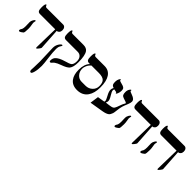

<svg xmlns="http://www.w3.org/2000/svg" viewBox="148 -1933 3548 3548"><g transform="rotate(45 1922.5 -158.5)"><path d="M625 -580.1Q625 -543.5 605.7 -520.3Q586.4 -497.1 561 -497.1H557.1L583 -80.1Q583.5 -69.3 556.2 -34.7Q528.8 0 521 0Q507.8 0 507.8 -21Q507.8 -106.9 518.1 -497.1H119.1Q80.6 -497.1 65.4 -523.4Q51.8 -547.9 51.8 -606.9Q51.8 -705.1 80.1 -705.1Q85 -705.1 94 -684.1Q103 -663.1 128.9 -663.1H559.1Q587.9 -663.1 606.4 -640.1Q625 -617.2 625 -580.1ZM161.1 -155.8Q161.1 -57.6 146 -42Q135.7 -31.2 112.3 -16.6Q86.4 0 76.2 0Q57.1 0 57.1 -20Q57.1 -32.2 64.7 -45.7Q72.3 -59.1 80.6 -72.3Q91.8 -98.6 91.8 -151.9Q91.8 -168.9 90.3 -198.7Q88.9 -228.5 88.9 -255.9Q88.9 -287.6 108.9 -322.3Q127.9 -355 141.1 -355Q153.8 -355 153.8 -346.2Q153.8 -342.3 149.4 -327.4Q145 -312.5 145 -293.9Q145 -279.3 153.1 -240.7Q161.1 -202.1 161.1 -155.8Z M1252 -370.1Q1252 -243.2 1210 -190.9Q1175.8 -147.9 1062 -107.9Q988.3 -82 948.2 -53.2Q928.2 -38.6 908.2 -14.2Q896 1 881.8 1Q860.8 1 860.8 -28.8Q860.8 -81.1 889.2 -115.2Q936 -170.9 1064.9 -208Q1160.2 -235.4 1179.7 -250.5Q1219.7 -280.8 1219.7 -363.8Q1219.7 -427.2 1187 -462.9Q1156.2 -497.1 1106 -497.1H798.8Q760.3 -497.1 745.6 -523.4Q731.9 -547.9 731.9 -606.9Q731.9 -705.1 759.8 -705.1Q765.6 -705.1 774.2 -684.1Q782.7 -663.1 808.6 -663.1H1088.9Q1169.4 -663.1 1204.6 -613.8Q1252 -547.9 1252 -370.1ZM823.7 -369.1Q823.7 -366.7 804.2 -335.2Q784.7 -303.7 784.7 -254.9Q784.7 -163.1 802.7 -31.5Q820.8 100.1 820.8 155.8Q820.8 256.3 801.8 324.7Q784.7 388.2 762.7 388.2Q731.9 388.2 731.9 344.2Q731.9 342.3 735.4 272.7Q738.8 203.1 738.8 127.9Q738.8 95.2 732.9 -56.6Q727.1 -208.5 727.1 -224.1Q727.1 -289.6 762.2 -341.3Q792.5 -386.2 816.9 -386.2Q823.7 -386.2 823.7 -369.1Z M1464.8 -497.1Q1420.9 -460.9 1398.9 -406.7Q1383.8 -368.2 1383.8 -336.9Q1383.8 -261.7 1429.2 -210Q1476.6 -155.8 1547.9 -155.8H1649.9Q1729 -155.8 1783 -206.8Q1836.9 -257.8 1836.9 -331.1Q1836.9 -417 1800.8 -454.6Q1760.3 -497.1 1659.7 -497.1ZM1867.7 -331.1Q1867.7 -178.7 1805.7 -89.4Q1734.9 13.2 1593.8 13.2Q1469.2 13.2 1407.2 -70.8Q1351.6 -145 1351.6 -274.9Q1351.6 -422.9 1425.8 -497.1H1401.9Q1363.3 -497.1 1348.1 -523.4Q1334.5 -547.9 1334.5 -606.9Q1334.5 -705.1 1362.8 -705.1Q1367.7 -705.1 1376.7 -684.1Q1385.7 -663.1 1411.6 -663.1H1641.6Q1752.9 -663.1 1811 -576.2Q1867.7 -491.2 1867.7 -331.1Z M2466.3 -553.2Q2466.3 -521 2446.3 -473.1Q2415.5 -399.4 2404.3 -361.8Q2390.1 -314.5 2382.8 -244.1Q2375.5 -177.2 2369.1 -159.2Q2352.1 -109.4 2327.6 -88.9Q2291.5 -58.6 2203.1 -43.9L1938 0L1962.4 -169.9L2103 -192.9Q2108.9 -203.1 2108.9 -215.3Q2108.9 -239.3 2068.8 -311.3Q2028.8 -383.3 2028.8 -428.2Q2028.8 -462.9 2048.3 -494.1Q2007.8 -504.9 1994.6 -532.2Q1985.4 -551.8 1985.4 -596.2Q1985.4 -641.1 2002.9 -673.3Q2016.6 -699.2 2026.4 -699.2Q2035.2 -699.2 2035.2 -689Q2035.2 -686 2034.2 -683.1Q2033.2 -680.2 2033.2 -678.2Q2033.2 -671.4 2061.5 -663.6Q2120.1 -647 2132.3 -643.1Q2165.5 -631.8 2177.7 -612.3Q2188 -595.2 2188 -559.1Q2188 -519 2171.9 -481.9Q2158.7 -451.2 2152.3 -451.2Q2141.1 -451.2 2141.1 -458V-466.8Q2141.1 -471.7 2121.1 -475.6Q2097.7 -480 2074.2 -483.9Q2066.9 -469.2 2066.9 -452.6Q2066.9 -422.9 2108.4 -357.7Q2149.9 -292.5 2149.9 -253.9Q2149.9 -227.1 2135.3 -201.2L2210 -210Q2276.4 -217.8 2299.8 -233.4Q2321.8 -248 2338.4 -292L2369.1 -375Q2380.4 -405.8 2394.5 -429.2Q2405.3 -447.8 2405.3 -449.2Q2405.3 -460.4 2378.9 -470.7Q2345.2 -481.9 2311 -493.2Q2276.9 -504.4 2264.6 -528.3Q2253.4 -549.8 2253.4 -596.2Q2253.4 -640.6 2274.4 -673.3Q2291 -699.2 2301.3 -699.2Q2310.1 -699.2 2310.1 -689Q2310.1 -686 2309.1 -683.1Q2308.1 -680.2 2308.1 -678.2Q2308.1 -665.5 2375 -643.1Q2466.3 -612.3 2466.3 -553.2Z M3122.1 -580.1Q3122.1 -543.5 3102.8 -520.3Q3083.5 -497.1 3058.1 -497.1H3054.2L3080.1 -80.1Q3080.6 -69.3 3053.2 -34.7Q3025.9 0 3018.1 0Q3004.9 0 3004.9 -21Q3004.9 -106.9 3015.1 -497.1H2616.2Q2577.6 -497.1 2562.5 -523.4Q2548.8 -547.9 2548.8 -606.9Q2548.8 -705.1 2577.1 -705.1Q2582 -705.1 2591.1 -684.1Q2600.1 -663.1 2626 -663.1H3056.2Q3085 -663.1 3103.5 -640.1Q3122.1 -617.2 3122.1 -580.1ZM2658.2 -155.8Q2658.2 -57.6 2643.1 -42Q2632.8 -31.2 2609.4 -16.6Q2583.5 0 2573.2 0Q2554.2 0 2554.2 -20Q2554.2 -32.2 2561.8 -45.7Q2569.3 -59.1 2577.6 -72.3Q2588.9 -98.6 2588.9 -151.9Q2588.9 -168.9 2587.4 -198.7Q2585.9 -228.5 2585.9 -255.9Q2585.9 -287.6 2606 -322.3Q2625 -355 2638.2 -355Q2650.9 -355 2650.9 -346.2Q2650.9 -342.3 2646.5 -327.4Q2642.1 -312.5 2642.1 -293.9Q2642.1 -279.3 2650.1 -240.7Q2658.2 -202.1 2658.2 -155.8Z M3795.9 -580.1Q3795.9 -543.5 3776.6 -520.3Q3757.3 -497.1 3731.9 -497.1H3728L3753.9 -80.1Q3754.4 -69.3 3727.1 -34.7Q3699.7 0 3691.9 0Q3678.7 0 3678.7 -21Q3678.7 -106.9 3689 -497.1H3290Q3251.5 -497.1 3236.3 -523.4Q3222.7 -547.9 3222.7 -606.9Q3222.7 -705.1 3251 -705.1Q3255.9 -705.1 3264.9 -684.1Q3273.9 -663.1 3299.8 -663.1H3730Q3758.8 -663.1 3777.3 -640.1Q3795.9 -617.2 3795.9 -580.1ZM3332 -155.8Q3332 -57.6 3316.9 -42Q3306.6 -31.2 3283.2 -16.6Q3257.3 0 3247.1 0Q3228 0 3228 -20Q3228 -32.2 3235.6 -45.7Q3243.2 -59.1 3251.5 -72.3Q3262.7 -98.6 3262.7 -151.9Q3262.7 -168.9 3261.2 -198.7Q3259.8 -228.5 3259.8 -255.9Q3259.8 -287.6 3279.8 -322.3Q3298.8 -355 3312 -355Q3324.7 -355 3324.7 -346.2Q3324.7 -342.3 3320.3 -327.4Q3315.9 -312.5 3315.9 -293.9Q3315.9 -279.3 3324 -240.7Q3332 -202.1 3332 -155.8Z"/></g></svg>

Font: Ezra SIL
Style: Regular
Weight: 400
Designer: Development by SIL's NRSI team. OpenType tables by Ralph Hancock ( hancock@dircon.co.uk )
Foundry: SIL International, Version 2.51: 2007
Version: Version 2.51, 2007